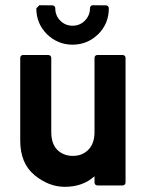

<svg xmlns="http://www.w3.org/2000/svg" viewBox="-20 -720 577 746"><path d="M58.6 -494.6Q58.6 -500 61.8 -503.2Q64.9 -506.3 69.8 -506.3H167.5Q172.4 -506.3 175.8 -503.2Q179.2 -500 179.2 -494.6V-206.5Q179.2 -161.6 202.6 -137.7Q226.6 -114.3 263.7 -114.3Q299.3 -114.3 322.8 -137.7Q347.2 -162.1 347.2 -206.5V-494.6Q347.2 -500 350.3 -503.2Q353.5 -506.3 358.9 -506.3H456.1Q461.4 -506.3 464.6 -503.2Q467.8 -500 467.8 -494.6V-11.2Q467.8 -6.3 464.6 -2.9Q461.4 0.5 456.1 0.5H358.9Q353.5 0.5 350.3 -2.9Q347.2 -6.3 347.2 -11.2V-35.2Q301.8 5.9 231.9 5.9Q169.9 5.9 114.7 -39.1Q58.6 -85 58.6 -173.3ZM132.8 -699.7 183.1 -699.2Q188.5 -699.2 191.7 -695.8Q194.8 -692.4 194.8 -687.5Q194.8 -659.2 214.4 -639.6Q233.9 -620.1 261.7 -620.1Q290 -620.1 309.6 -639.6Q319.3 -649.4 324.5 -661.6Q329.6 -673.8 329.6 -688Q329.6 -692.9 332.8 -696.3Q335.9 -699.7 341.3 -699.7L391.6 -699.2Q396.5 -699.2 399.7 -695.8Q402.8 -692.4 402.8 -687.5Q402.8 -628.4 361.8 -587.4Q319.8 -546.4 261.7 -546.4Q204.6 -546.4 162.1 -587.4Q121.1 -628.9 121.1 -687.5Z"/></svg>

Font: Alte DIN 1451 Mittelschrift
Style: Bold
Weight: 700
Designer: Peter Wiegel
Foundry: Peter Wiegel
Version: Version 1.003